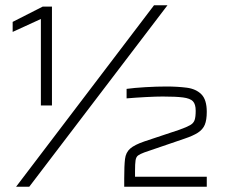

<svg xmlns="http://www.w3.org/2000/svg" viewBox="-20 -708 857 728"><path d="M135 -308V-636L28 -587V-625L142 -683H177V-308ZM41 0 564 -688H615L91 0ZM451 0V-32Q451 -80 454 -105Q457 -130 473.5 -144.5Q490 -159 528 -172L660 -216Q688 -226 701 -233.5Q714 -241 718 -253Q722 -265 722 -288Q722 -313 711.5 -324Q701 -335 674 -338.5Q647 -342 597 -342Q572 -342 534 -340Q496 -338 460 -335V-371Q489 -375 531.5 -377.5Q574 -380 611 -380Q653 -380 688 -375.5Q723 -371 743.5 -350.5Q764 -330 764 -284Q764 -253 756.5 -235Q749 -217 730.5 -205Q712 -193 679 -182L527 -130Q511 -124 503.5 -118.5Q496 -113 494 -100Q492 -87 492 -60V-38H764V0Z"/></svg>

Font: Saira Expanded ExtraLight
Style: Regular
Weight: 250
Width: 7
Designer: Hector Gatti with collaboration of the Omnibus-Type team
Foundry: Omnibus-Type
Version: Version 1.101